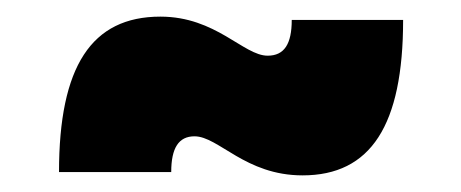

<svg xmlns="http://www.w3.org/2000/svg" viewBox="-20 -442 555 231"><path d="M465 -418H331C331 -389 322 -375 302 -375C273 -375 240 -422 173 -422C90 -422 51 -362 51 -235H186C186 -264 195 -278 214 -278C243 -278 275 -231 344 -231C426 -231 465 -291 465 -418Z"/></svg>

Font: Montserrat ExtraBold
Style: Regular
Weight: 800
Designer: Julieta Ulanovsky
Foundry: Julieta Ulanovsky
Version: Version 4.000